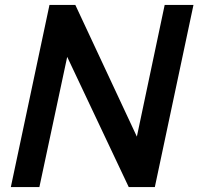

<svg xmlns="http://www.w3.org/2000/svg" viewBox="-20 -760 806 780"><path d="M24 0 181 -740H286L536 -205L649 -740H766L609 0H503L253 -529L140 0Z"/></svg>

Font: Be Vietnam Pro Medium
Style: Italic
Weight: 500
Italic angle: -12°
Designer: Lam Bao, Tony Le, Vietanh Nguyen
Foundry: Yellow Type Foundry
Version: Version 1.002; ttfautohint (v1.8.3)